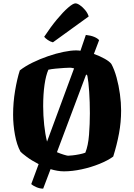

<svg xmlns="http://www.w3.org/2000/svg" viewBox="-20 -1020 799 1143"><path d="M237 103Q216 103 195 93.5Q174 84 166 76L210 -43Q169 -64 139.5 -86Q110 -108 102 -117Q80 -157 69 -217.5Q58 -278 58 -337Q58 -410 70 -481Q82 -552 98 -601Q130 -626 174 -647.5Q218 -669 266 -685.5Q314 -702 358 -711Q402 -720 433 -720Q445 -720 459 -718Q479 -775 491 -812Q520 -809 540.5 -800.5Q561 -792 570 -781L539 -699Q575 -686 603.5 -670Q632 -654 643 -639Q661 -606 674 -558.5Q687 -511 694 -459.5Q701 -408 701 -362Q701 -293 688.5 -225.5Q676 -158 654 -88Q623 -65 572.5 -44.5Q522 -24 466 -12Q410 0 361 0Q341 0 321 -3.5Q301 -7 281 -13ZM237 -388Q237 -333 243 -276.5Q249 -220 260 -177L384 -513Q393 -538 402.5 -563Q412 -588 421 -613Q405 -617 397 -617Q386 -617 362 -615.5Q338 -614 312 -611.5Q286 -609 268 -605Q253 -571 245 -515Q237 -459 237 -388ZM385 -93Q392 -93 411.5 -95Q431 -97 453 -101.5Q475 -106 488 -111Q505 -153 510 -217.5Q515 -282 515 -346Q515 -412 511 -473Q507 -534 500 -570Q497 -574 493 -577L319 -114Q340 -105 360 -99Q380 -93 385 -93ZM295 -768Q279 -772 264.5 -782Q250 -792 243 -801Q282 -860 319 -904.5Q356 -949 385.5 -974.5Q415 -1000 429 -1000Q440 -1000 456 -989Q472 -978 487 -960Q502 -942 508 -922Z"/></svg>

Font: Texturina Black
Style: Regular
Weight: 900
Designer: Guillermo Torres Carreño
Foundry: Omnibus-Type
Version: Version 1.002; ttfautohint (v1.8.3)